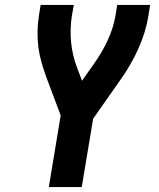

<svg xmlns="http://www.w3.org/2000/svg" viewBox="-20 -755 640 775"><path d="M177 0 225 -289 166 -446Q156 -474 147.5 -503.5Q139 -533 135 -564Q131 -595 131.5 -627Q132 -659 137 -691L144 -735H278L270 -691Q262 -637 267 -584.5Q272 -532 290 -485L311 -429L359 -497Q391 -542 414 -591Q437 -640 446 -691L453 -735H586L579 -691Q568 -624 538.5 -558.5Q509 -493 467 -434L356 -276L310 0Z"/></svg>

Font: Iosevka Curly XBdExObl
Style: Regular
Weight: 800
Width: 7
Italic angle: -9°
Monospace: yes
Designer: Belleve Invis
Foundry: Belleve Invis
Version: Version 11.1.0; ttfautohint (v1.8.3)